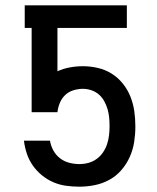

<svg xmlns="http://www.w3.org/2000/svg" viewBox="-20 -690 590 722"><path d="M278 12Q253 12 228 8.5Q203 5 180 -5Q157 -15 137.5 -31Q118 -47 103.5 -67.5Q89 -88 81 -112Q73 -136 70 -161H168Q171 -142 180.5 -124.5Q190 -107 205.5 -95Q221 -83 240 -78Q259 -73 278 -73Q296 -73 312.5 -77.5Q329 -82 343 -92Q357 -102 367 -116.5Q377 -131 382.5 -147.5Q388 -164 390 -181Q392 -198 392 -215Q392 -232 390.5 -248Q389 -264 384.5 -279.5Q380 -295 372 -309.5Q364 -324 352 -334.5Q340 -345 324 -350.5Q308 -356 292 -356Q274 -356 256 -350.5Q238 -345 225 -332.5Q212 -320 205 -303Q198 -286 196 -268H99V-585H73V-670H457V-585H196V-422Q218 -432 242.5 -436.5Q267 -441 292 -441Q320 -441 348 -434.5Q376 -428 400 -413Q424 -398 442 -375.5Q460 -353 470.5 -326.5Q481 -300 485 -272Q489 -244 489 -215V-214Q489 -185 484.5 -156Q480 -127 468 -100Q456 -73 436.5 -50.5Q417 -28 391.5 -14Q366 0 337 6Q308 12 278 12Z"/></svg>

Font: Lode Dark
Style: Bold
Weight: 700
Monospace: yes
Designer: Belleve Invis
Foundry: Belleve Invis
Version: Version 29.2.0; ttfautohint (v1.8.3)